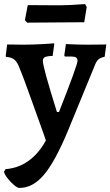

<svg xmlns="http://www.w3.org/2000/svg" viewBox="-35 -680 541 941"><path d="M-15 161 -8 149Q56 144 106 107.5Q156 71 190 8Q187 2 185.5 -4Q184 -10 182 -15Q169 -50 124.5 -175.5Q80 -301 56 -358Q46 -381 31.5 -390.5Q17 -400 -5 -401L-7 -406L0 -462L78 -461Q123 -461 176 -464Q229 -467 229 -468L231 -463L223 -406Q194 -405 184.5 -399.5Q175 -394 175 -382Q175 -351 244 -131H254Q345 -362 345 -382Q345 -393 338 -398Q331 -403 315 -403H283L280 -408L288 -464Q350 -461 394 -461L486 -462L478 -402Q456 -397 446 -387.5Q436 -378 427 -353L300 -44Q236 111 180.5 176.5Q125 242 59 241Q50 241 32 225.5Q14 210 -0.5 190.5Q-15 171 -15 161ZM87 -581 101 -655 255 -654Q303 -654 382 -660L390 -646L378 -571L237 -570L98 -569Z"/></svg>

Font: Alegreya
Style: Bold
Weight: 700
Designer: Juan Pablo del Peral
Foundry: Huerta Tipografica
Version: Version 2.008; ttfautohint (v1.8)